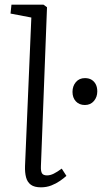

<svg xmlns="http://www.w3.org/2000/svg" viewBox="-20 -787 452 821"><path d="M114 -712 25 -729 29 -767H166L181 -756L155 -77Q154 -55 159.5 -46Q165 -37 181 -37Q195 -37 210 -44.5Q225 -52 244 -66L264 -35Q253 -25 236.5 -13.5Q220 -2 199.5 6Q179 14 155 14Q127 14 112 3Q97 -8 91.5 -28.5Q86 -49 87 -77ZM290 -394Q290 -419 304.5 -436Q319 -453 343 -453Q360 -453 371.5 -446Q383 -439 389.5 -426.5Q396 -414 396 -396Q396 -372 381.5 -355Q367 -338 343 -338Q319 -338 304.5 -353.5Q290 -369 290 -394Z"/></svg>

Font: Literata 18pt Light
Style: Italic
Weight: 300
Italic angle: -2°
Designer: Latin by Veronika Burian and Jose Scaglione. Greek by Irene Vlachou. Cyrillic by Vera Evstafieva
Foundry: TypeTogether
Version: Version 3.103;gftools[0.9.29]